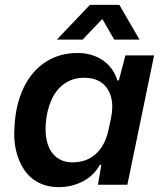

<svg xmlns="http://www.w3.org/2000/svg" viewBox="-20 -760 667 790"><path d="M221 10Q176 10 140 -8Q104 -26 80.5 -60Q57 -94 46 -140.5Q35 -187 40 -244Q45 -332 77.5 -399.5Q110 -467 167 -504.5Q224 -542 300 -542Q340 -542 373.5 -528Q407 -514 430 -488.5Q453 -463 463 -429H469L496 -532H614L504 0H383L397 -82H391Q367 -38 321.5 -14Q276 10 221 10ZM279 -92Q319 -92 349 -108.5Q379 -125 398.5 -155Q418 -185 426 -224L437 -275Q447 -323 437 -360.5Q427 -398 399 -419Q371 -440 327 -440Q280 -440 245.5 -416Q211 -392 191.5 -348.5Q172 -305 168 -248Q165 -200 177 -165Q189 -130 215 -111Q241 -92 279 -92ZM214 -597 350 -740H471L554 -597H450L401 -682L320 -597Z"/></svg>

Font: Mona Sans ExtraLight SemiBold
Style: Italic
Weight: 600
Italic angle: -11.6951°
Version: Version 2.000